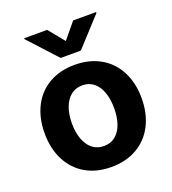

<svg xmlns="http://www.w3.org/2000/svg" viewBox="-138 -854 866 968"><g transform="rotate(-20 295.0 -369.5)"><path d="M35.2 -263.7Q35.2 -345.2 66.7 -407.2Q98.1 -469.2 157 -503.2Q215.8 -537.1 294.9 -537.1Q374 -537.1 433.1 -503.2Q492.2 -469.2 523.9 -407.2Q555.7 -345.2 555.7 -263.7Q555.7 -182.1 523.9 -119.9Q492.2 -57.6 433.1 -23.4Q374 10.7 294.9 10.7Q215.8 10.7 157.2 -23.4Q98.6 -57.6 66.9 -119.9Q35.2 -182.1 35.2 -263.7ZM408.2 -263.7Q408.2 -311 395.5 -347.9Q382.8 -384.8 357.4 -405.8Q332 -426.8 295.9 -426.8Q259.3 -426.8 233.6 -405.8Q208 -384.8 194.8 -347.9Q181.6 -311 181.6 -263.7Q181.6 -216.8 194.8 -179.9Q208 -143.1 233.6 -122.3Q259.3 -101.6 295.9 -101.6Q332 -101.6 357.4 -122.3Q382.8 -143.1 395.5 -179.7Q408.2 -216.3 408.2 -263.7ZM294.9 -665 365.2 -750H488.3V-745.1L349.6 -593.8H241.2L102.5 -745.1V-750H225.6Z"/></g></svg>

Font: Pretendard Std
Style: Bold
Weight: 700
Designer: Base glyphs from Inter by Rasmus Andersson; Hangeul glyphs from Noto Sans CJK(Source Han Sans) by Jang Soo-young and Kan
Foundry: Kil Hyung-jin
Version: Version 1.309